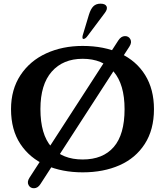

<svg xmlns="http://www.w3.org/2000/svg" viewBox="-20 -928 898 1045"><path d="M40 -334Q40 -441 91.5 -519Q143 -597 231.5 -637.5Q320 -678 429.7 -678Q546.8 -678 634.4 -637.5Q722 -597 770 -519.5Q818 -442 818 -334Q818 -222 767.9 -144.5Q717.9 -67 630.4 -28.5Q542.9 10 430.1 10Q318.3 10 230.3 -28.5Q142.3 -67 91.1 -144Q40 -221 40 -334ZM658 -333.9Q658 -469 598.2 -538.5Q538.5 -608 430 -608Q323 -608 261.5 -538Q200 -468 200 -334.5Q200 -196.3 259.8 -128.2Q319.6 -60 430 -60Q540.3 -60 599.2 -128Q658 -196 658 -333.9ZM140 40 624 -708Q639 -731 659.5 -731.5Q680 -732 689.5 -714.5Q699 -697 684 -674L200 74Q186 96 165.5 96.5Q145 97 135.5 79.5Q126 62 140 40ZM430 -735 464 -848Q474 -880 488.5 -894Q503 -908 527 -908Q553 -908 560 -893.5Q567 -879 550 -857L457 -733Q445 -716 434 -716Q430 -716 429 -721Q428 -726 430 -735Z"/></svg>

Font: Raigarh
Style: Regular
Weight: 400
Designer: jaikishan Patel
Foundry: MagicType
Version: Version 1.000;FEAKit 1.0